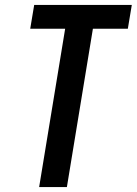

<svg xmlns="http://www.w3.org/2000/svg" viewBox="-20 -755 552 775"><path d="M138 0 243 -639H102L118 -735H512L496 -639H355L250 0Z"/></svg>

Font: Iosevka Web
Style: Bold Italic
Weight: 700
Italic angle: -9°
Monospace: yes
Designer: Belleve Invis
Foundry: Belleve Invis
Version: Version 28.0.3; ttfautohint (v1.8.3)